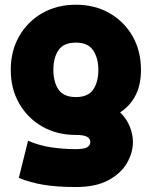

<svg xmlns="http://www.w3.org/2000/svg" viewBox="-20 -542 626 792"><path d="M200.2 -253.9Q200.2 -203.6 221.4 -172.6Q242.7 -141.6 293 -141.6Q343.3 -141.6 364.5 -172.6Q385.7 -203.6 385.7 -253.9Q385.7 -301.8 364.5 -334Q343.3 -366.2 293 -366.2Q242.7 -366.2 221.4 -335.2Q200.2 -304.2 200.2 -253.9ZM293 229.5Q213.9 229.5 158.2 220Q102.5 210.4 57.6 191.9L95.7 38.6Q142.1 58.6 192.1 65.9Q242.2 73.2 293 73.2Q324.7 73.2 338.6 65.9Q352.5 58.6 352.5 43.9Q352.5 29.3 338.6 22Q324.7 14.6 293 14.6Q214.8 14.6 154.3 -20Q93.8 -54.7 59.1 -115.2Q24.4 -175.8 24.4 -253.9Q24.4 -332 59.1 -392.6Q93.8 -453.1 154.3 -487.8Q214.8 -522.5 293 -522.5Q371.1 -522.5 431.6 -487.8Q492.2 -453.1 526.9 -392.6Q561.5 -332 561.5 -253.9Q561.5 -191.4 538.8 -147.9Q516.1 -104.5 475.6 -78.6Q502.4 -52.2 515.4 -20Q528.3 12.2 528.3 43.9Q528.3 87.9 503.7 130.6Q479 173.3 427 201.4Q375 229.5 293 229.5Z"/></svg>

Font: Giphurs Black
Style: Regular
Weight: 900
Version: Version 0.920; ttfautohint (v1.8.4.7-5d5b)